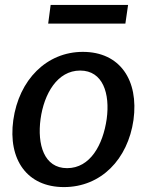

<svg xmlns="http://www.w3.org/2000/svg" viewBox="-20 -751 597 781"><path d="M240 10C391 10 500 -103 523 -263C545 -425 468 -540 317 -540C170 -540 57 -427 34 -262C12 -102 90 10 240 10ZM186 -731 176 -655H490L501 -731ZM253 -67C159 -67 131 -163 145 -267C159 -369 213 -464 306 -464C399 -464 428 -370 414 -267C399 -162 347 -67 253 -67Z"/></svg>

Font: Cheyenne Sans Medium
Style: Italic
Weight: 500
Italic angle: -8.13011°
Designer: The Public Sans project authors (U.S. Web Design System), Libre Franklin designed by Pablo Impallari and Rodrigo Fuenzal
Foundry: The Cheyenne Sans Project Authors
Version: Version 2.007